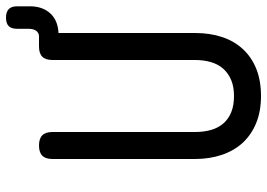

<svg xmlns="http://www.w3.org/2000/svg" viewBox="-145 -735 890 640"><g transform="rotate(-90 300.0 -415.0)"><path d="M90 -685Q90 -708 101 -719Q112 -730 135 -730Q158 -730 169 -719Q180 -708 180 -685V-210Q180 -180 187 -156Q194 -132 209 -115Q224 -98 246.5 -89Q269 -80 300 -80Q331 -80 353.5 -89.5Q376 -99 391 -116Q406 -133 413 -157Q420 -181 420 -210V-685Q420 -708 431 -719Q442 -730 465 -730H499Q510 -730 517 -739Q524 -748 524 -765V-803Q524 -822 533 -831Q542 -840 561 -840Q580 -840 589.5 -831Q599 -822 599 -803V-760Q599 -717 574 -691Q551 -667 510 -665V-210Q510 -160 496.5 -119.5Q483 -79 456 -50Q429 -21 390 -5.5Q351 10 300 10Q249 10 210 -6Q171 -22 144.5 -50.5Q118 -79 104 -120Q90 -161 90 -210Z"/></g></svg>

Font: Maple Mono Normal
Style: Regular
Weight: 400
Monospace: yes
Designer: subframe7536
Version: Version 7.000